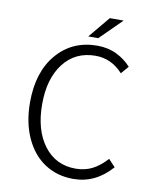

<svg xmlns="http://www.w3.org/2000/svg" viewBox="-91 -889 782 970"><g transform="rotate(10 300.0 -404.0)"><path d="M301.8 -710 393.1 -819.8H463.9L353 -710ZM351.1 12.2Q269 12.2 205.6 -29.1Q142.1 -70.3 106 -148.9Q69.8 -227.5 69.8 -332Q69.8 -487.8 148.9 -579.8Q228 -671.9 356 -671.9Q411.1 -671.9 455.6 -650.1Q500 -628.4 529.8 -594.2L496.1 -555.2Q437.5 -620.1 356 -620.1Q252.4 -620.1 192.1 -542.2Q131.8 -464.4 131.8 -333Q131.8 -200.2 191.9 -120.6Q252 -41 354 -41Q401.4 -41 439.5 -60.3Q477.5 -79.6 513.2 -119.1L547.9 -82Q465.3 12.2 351.1 12.2Z"/></g></svg>

Font: Office Code Pro Light
Style: Regular
Weight: 300
Designer: Nathan Rutzky & Paul D. Hunt
Foundry: Adobe Systems Incorporated
Version: Version 1.004;PS 001.004;hotconv 1.0.70;makeotf.lib2.5.58329